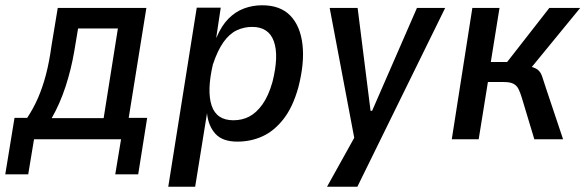

<svg xmlns="http://www.w3.org/2000/svg" viewBox="-38 -528 2220 728"><path d="M-18 133 17 -81H65Q89 -117 106.5 -157.5Q124 -198 136.5 -246Q149 -294 157 -353L181 -498H517L450 -81H520L486 133H399L421 0H91L69 133ZM158 -80H355L409 -420H258L244 -336Q232 -265 210.5 -199.5Q189 -134 158 -80Z M600 180 708 -499H799L782 -386H783Q802 -431 828.5 -457.5Q855 -484 887.5 -496Q920 -508 956 -508Q1025 -508 1063 -468.5Q1101 -429 1109 -358.5Q1117 -288 1093 -196Q1072 -121 1036.5 -76Q1001 -31 957 -11Q913 9 862 9Q806 9 779 -20.5Q752 -50 747 -98V-99L702 180ZM847 -72Q880 -72 907 -86Q934 -100 957 -132Q980 -164 995 -217Q1020 -316 1000.5 -371Q981 -426 918 -426Q887 -426 859.5 -413Q832 -400 809.5 -368.5Q787 -337 769 -283Q746 -183 764.5 -127.5Q783 -72 847 -72Z M1202 180 1311 -16 1313 36 1212 -498H1318L1367 -108H1373L1543 -498H1650L1317 180Z M1675 0 1753 -498H1856L1823 -293H1885L2045 -498H2162L1962 -254L1959 -279Q1989 -273 2000.5 -264Q2012 -255 2017.5 -238.5Q2023 -222 2033 -191L2097 0H1988L1941 -156Q1935 -176 1928.5 -189.5Q1922 -203 1909.5 -210Q1897 -217 1872 -217H1812L1777 0Z"/></svg>

Font: Nunito Sans 7pt Condensed SemiBold
Style: Italic
Weight: 600
Width: 3
Italic angle: -9°
Designer: Vernon Adams
Foundry: Vernon Adams
Version: Version 3.101;gftools[0.9.27]